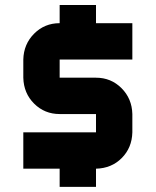

<svg xmlns="http://www.w3.org/2000/svg" viewBox="-20 -728 606 748"><path d="M495.6 -496.1H212.4V-425.3H354Q412.6 -425.3 453.4 -384.5Q494.1 -343.8 495.6 -283.7V-212.4Q494.1 -152.3 454.3 -112.3Q414.6 -72.3 354 -70.8V0H212.4V-70.8H70.8V-212.4H354V-283.7H212.4Q153.8 -283.7 113 -324.2Q72.3 -364.7 70.8 -425.3V-496.1Q72.3 -556.2 113 -596.9Q153.8 -637.7 212.4 -637.7V-708.5H354V-637.7H495.6Z"/></svg>

Font: Blazma
Style: Regular
Weight: 400
Designer: GGBotNet
Version: 1.00